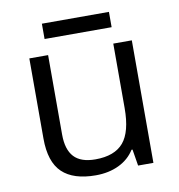

<svg xmlns="http://www.w3.org/2000/svg" viewBox="-78 -744 770 826"><g transform="rotate(-10 307.0 -331.5)"><path d="M162.1 -535.2V-188Q162.1 -122.6 191.9 -90.3Q221.7 -58.1 285.2 -58.1Q369.1 -58.1 408 -104Q446.8 -149.9 446.8 -253.9V-535.2H527.8V0H460.9L449.2 -71.8H444.8Q419.9 -32.2 375.7 -11.2Q331.5 9.8 274.9 9.8Q177.2 9.8 128.7 -36.6Q80.1 -83 80.1 -185.1V-535.2ZM159.2 -672.9H452.1V-606H159.2Z"/></g></svg>

Font: Open Sans ACDW
Style: acdw
Weight: 400
Foundry: Ascender Corporation
Version: Version 1.10